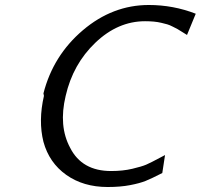

<svg xmlns="http://www.w3.org/2000/svg" viewBox="-20 -731 804 769"><path d="M156 -347Q154 -355 154 -357Q193 -509 312 -610Q431 -711 576 -711Q674 -711 764 -676L729 -591Q725 -593 710.5 -602.5Q696 -612 691 -614.5Q686 -617 672.5 -624Q659 -631 650 -633.5Q641 -636 626.5 -639.5Q612 -643 596 -644.5Q580 -646 561 -646Q452 -646 362 -560Q272 -474 243 -347Q214 -226 261 -139Q308 -46 425 -46Q472 -46 510 -55Q548 -64 565.5 -71.5Q583 -79 624 -101L641 -110L630 -38Q587 -16 563.5 -6.5Q540 3 501 10.5Q462 18 411 18Q314 18 245.5 -30.5Q177 -79 154 -163Q133 -247 156 -347Z"/></svg>

Font: Coval
Style: Light Italic
Weight: 300
Foundry: Context Ltd
Version: Version 001.000